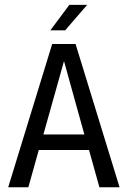

<svg xmlns="http://www.w3.org/2000/svg" viewBox="-20 -790 540 810"><path d="M250 -532.2 163.1 -222.7H335.9ZM200.2 -604.5H298.8L484.4 0H399.4L355.5 -157.2H143.6L99.6 0H14.6ZM272.5 -769.5H347.7L254.9 -662.1H192.4Z"/></svg>

Font: BabelStone Irk Bitig
Style: Regular
Weight: 400
Designer: Andrew West
Foundry: BabelStone
Version: Version 1.03 June 7, 2023